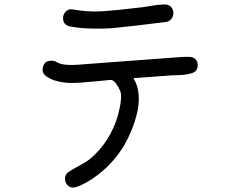

<svg xmlns="http://www.w3.org/2000/svg" viewBox="-20 -766 1040 855"><path d="M291 -648.4Q267.6 -653.3 262.2 -673.8Q256.8 -694.3 270 -711.4Q283.2 -728.5 306.6 -723.6Q372.1 -711.9 433.6 -715.8Q497.1 -719.7 611.3 -733.4Q622.1 -734.4 643.6 -738.3Q665 -742.2 682.6 -744.1Q700.2 -746.1 715.8 -746.1Q738.3 -745.1 747.6 -726.6Q756.8 -708 748 -689.5Q739.3 -670.9 717.8 -668Q631.8 -657.2 581.1 -651.4Q512.7 -643.6 480 -640.6Q447.3 -637.7 391.6 -638.7Q335.9 -639.6 291 -648.4ZM860.4 -478.5Q861.3 -462.9 854 -453.1Q846.7 -443.4 832 -439.5Q804.7 -430.7 749 -430.7L574.2 -418Q593.8 -386.7 597.2 -346.2Q600.6 -305.7 590.8 -264.6Q581.1 -223.6 566.4 -187.5Q551.8 -151.4 532.2 -117.2Q488.3 -45.9 426.8 3.9Q391.6 32.2 358.4 49.8Q315.4 73.2 296.9 68.4Q273.4 60.5 270 35.6Q266.6 10.7 288.1 -2Q298.8 -9.8 332.5 -27.8Q366.2 -45.9 383.8 -60.5Q470.7 -135.7 504.9 -251Q526.4 -333 515.6 -360.4Q508.8 -377 495.1 -396.5Q482.4 -411.1 471.7 -410.2L441.4 -407.2Q428.7 -406.2 379.4 -401.4Q330.1 -396.5 297.9 -396.5Q265.6 -396.5 236.3 -404.3Q207 -411.1 186 -426.3Q165 -441.4 170.9 -466.8Q176.8 -490.2 197.8 -494.6Q218.8 -499 236.3 -487.3Q262.7 -473.6 324.2 -477.5Q353.5 -479.5 427.7 -485.4L794.9 -512.7Q809.6 -512.7 823.7 -512.7Q837.9 -512.7 848.6 -503.9Q859.4 -495.1 860.4 -478.5Z"/></svg>

Font: irohamaru Regular
Style: Regular
Weight: 400
Designer: [Source Han Sans]
Ryoko NISHIZUKA  (kana & ideographs); Paul D. Hunt (Latin, Greek & Cyrillic); Wenlong ZHANG  (bopomofo
Version: Version 1.00